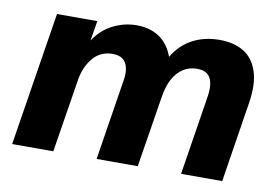

<svg xmlns="http://www.w3.org/2000/svg" viewBox="-60 -598 1009 694"><g transform="rotate(10 444.5 -250.5)"><path d="M21 0 99 -491H247L231 -394H221Q250 -450 295 -475.5Q340 -501 390 -501Q445 -501 481 -472.5Q517 -444 531 -388L517 -395Q544 -448 589.5 -474.5Q635 -501 695 -501Q747 -501 783 -479.5Q819 -458 834.5 -411.5Q850 -365 838 -292L792 0H641L687 -291Q692 -322 687.5 -343Q683 -364 669.5 -374Q656 -384 632 -384Q604 -384 581.5 -369.5Q559 -355 544.5 -328Q530 -301 524 -262L482 0H331L377 -291Q383 -322 378 -343Q373 -364 359.5 -374Q346 -384 322 -384Q301 -384 283 -376Q265 -368 251.5 -352.5Q238 -337 228 -314.5Q218 -292 214 -262L172 0Z"/></g></svg>

Font: Nunito Sans 12pt ExtraLight 12pt ExtraBold
Style: Italic
Weight: 800
Italic angle: -9°
Version: Version 3.101;gftools[0.9.27]